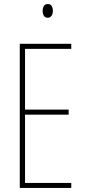

<svg xmlns="http://www.w3.org/2000/svg" viewBox="-20 -931 421 951"><path d="M333 0H78V-714H333V-689H104V-388H320V-363H104V-25H333ZM217 -911Q231 -911 236.5 -900.5Q242 -890 242 -878Q242 -862 235 -852.5Q228 -843 216 -843Q203 -843 197 -853.5Q191 -864 191 -877Q191 -889 196.5 -900Q202 -911 217 -911Z"/></svg>

Font: Noto Sans Khmer ExtraCondensed Thin
Style: Regular
Weight: 250
Width: 2
Designer: Danh Hong and the Monotype Design Team
Foundry: Monotype Imaging Inc.
Version: Version 2.004